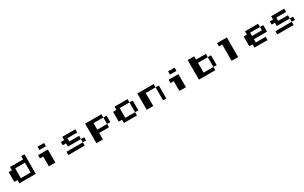

<svg xmlns="http://www.w3.org/2000/svg" viewBox="232 -1748 5037 3184"><g transform="rotate(-30 2750.0 -156.0)"><path d="M375 -375H437.5V0H125V-62.5H62.5V-250H125V-312.5H375ZM375 -250H187.5V-62.5H375Z M687.5 -375H812.5V-312.5H687.5ZM625 -250H812.5V0H687.5V-187.5H625Z M1125 -312.5H1375V-250H1187.5V-187.5H1375V-125H1125V-187.5H1062.5V-250H1125ZM1375 -125H1437.5V-62.5H1375ZM1062.5 -62.5H1375V0H1062.5Z M1562.5 -312.5H1875V-250H1687.5V-125H1875V-62.5H1687.5V62.5H1562.5ZM1875 -250H1937.5V-125H1875Z M2125 -312.5H2375V-250H2187.5V-62.5H2375V0H2125V-62.5H2062.5V-250H2125ZM2375 -250H2437.5V-62.5H2375Z M2562.5 -312.5H2875V-250H2687.5V0H2562.5ZM2875 -250H2937.5V0H2875Z M3187.5 -375H3312.5V-312.5H3187.5ZM3125 -250H3312.5V0H3187.5V-187.5H3125Z M3562.5 -375H3687.5V-312.5H3875V-250H3687.5V-62.5H3875V0H3562.5ZM3875 -250H3937.5V-62.5H3875Z M4125 -375H4312.5V0H4187.5V-312.5H4125Z M4625 -312.5H4875V-250H4687.5V-187.5H4875V-250H4937.5V-125H4687.5V-62.5H4875V0H4625V-62.5H4562.5V-250H4625Z M5125 -312.5H5375V-250H5187.5V-187.5H5375V-125H5125V-187.5H5062.5V-250H5125ZM5375 -125H5437.5V-62.5H5375ZM5062.5 -62.5H5375V0H5062.5Z"/></g></svg>

Font: Half Eighties
Style: Regular
Weight: 400
Monospace: yes
Designer: Jayvee Enaguas (HarvettFox96)
Version: 20191127.01dev02